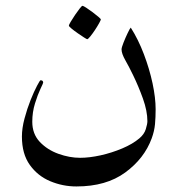

<svg xmlns="http://www.w3.org/2000/svg" viewBox="-20 -449 623 671"><path d="M523.9 -67.4Q523.9 -39.1 521.7 -15.1Q519.5 8.8 510.3 34.2Q484.4 105 417.7 153.8Q351.1 202.6 247.1 202.6Q199.2 202.6 155.5 184.3Q111.8 166 84.2 127.4Q56.6 88.9 56.6 28.3Q56.6 -1 65.7 -34.9Q74.7 -68.8 86.9 -99.4Q99.1 -129.9 109.4 -149.2Q119.6 -168.5 121.6 -168.5Q130.9 -168.5 130.9 -160.2Q130.9 -158.2 121.3 -138.2Q111.8 -118.2 102.3 -87.6Q92.8 -57.1 92.8 -23.4Q92.8 19 119.1 46.9Q145.5 74.7 184.3 88.6Q223.1 102.5 259.8 102.5Q292.5 102.5 331.8 93.8Q371.1 85 407.5 69.6Q443.8 54.2 466.8 34.7Q483.9 20.5 489.5 2.4Q495.1 -15.6 495.1 -25.4Q495.1 -61 479.5 -104.5Q463.9 -147.9 445.3 -186Q431.2 -215.3 418 -238.5Q404.8 -261.7 404.8 -276.4Q404.8 -282.7 411.6 -300Q418.5 -317.4 426.3 -333.7Q434.1 -350.1 437 -352.5Q463.4 -311 482.9 -259.5Q502.4 -208 513.2 -157.5Q523.9 -106.9 523.9 -67.4ZM332.5 -381.3Q332.5 -378.9 326.4 -367.9Q320.3 -356.9 311.8 -344Q303.2 -331.1 295.4 -321.5Q287.6 -312 284.7 -312Q283.2 -312 273.2 -318.4Q263.2 -324.7 251 -333.3Q238.8 -341.8 229.7 -349.4Q220.7 -356.9 220.7 -359.4Q220.7 -362.3 227.1 -373Q233.4 -383.8 242.2 -396.7Q251 -409.7 258.5 -419.2Q266.1 -428.7 268.1 -428.7Q271 -428.7 281.2 -422.1Q291.5 -415.5 303.2 -406.7Q314.9 -397.9 323.7 -390.4Q332.5 -382.8 332.5 -381.3Z"/></svg>

Font: Scheherazade New
Style: Regular
Weight: 400
Designer: SIL International
Foundry: SIL International
Version: Version 4.000